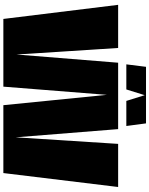

<svg xmlns="http://www.w3.org/2000/svg" viewBox="110 -1020 910 1171"><g transform="rotate(90 565.5 -435.0)"><path d="M363 -700H768L818 -75L858 -700H1121L1036 0H622L559 -631L509 0H96L10 -700H273L313 -80ZM732 -870H733L749 -750H596L561 -862L526 -750H373L388 -870Z"/></g></svg>

Font: Fivo Sans Modern ExtBlk
Style: Regular
Weight: 950
Designer: Alexander Slobzheninov
Foundry: Alexander Slobzheninov
Version: 1.0